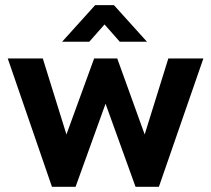

<svg xmlns="http://www.w3.org/2000/svg" viewBox="-20 -718 811 738"><path d="M179.7 0 9.8 -493.2H144.5L235.4 -201.2L341.8 -493.2H430.7L536.1 -201.2L627 -493.2H761.7L590.8 0H501L385.7 -319.3L270.5 0ZM218.8 -557.6 345.7 -698.2H418L544.9 -557.6H440.4L381.8 -624L323.2 -557.6Z"/></svg>

Font: Sen
Style: Bold
Weight: 700
Designer: Kosal Sen, Philatype
Foundry: Philatype
Version: Version 2.000;gftools[0.9.31]